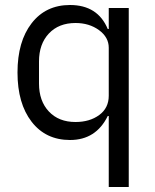

<svg xmlns="http://www.w3.org/2000/svg" viewBox="-20 -548 620 768"><path d="M415 200V-84H411Q364 12 260 12Q163 12 106.5 -61Q50 -134 50 -258Q50 -382 106.5 -455Q163 -528 260 -528Q371 -528 411 -432H415V-516H495V200ZM282 -60Q339 -60 377 -88Q415 -116 415 -165V-357Q415 -399 376 -427.5Q337 -456 282 -456Q215 -456 175.5 -414Q136 -372 136 -302V-214Q136 -144 175.5 -102Q215 -60 282 -60Z"/></svg>

Font: Anuphan
Style: Regular
Weight: 400
Designer: Mike Abbink, Paul van der Laan, Pieter van Rosmalen, Mint Tantisuwanna
Foundry: Bold Monday; Cadson Demak
Version: Version 3.002;hotconv 1.0.109;makeotfexe 2.5.65596